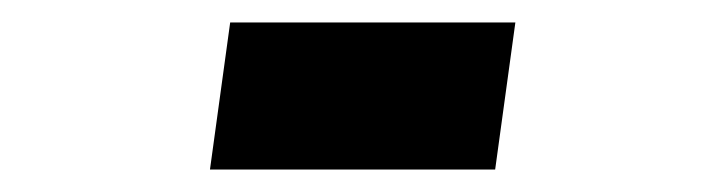

<svg xmlns="http://www.w3.org/2000/svg" viewBox="-20 -359 640 171"><path d="M167 -208 185 -339H439L421 -208Z"/></svg>

Font: Chivo Mono
Style: Bold Italic
Weight: 700
Italic angle: -8.05°
Monospace: yes
Version: Version 1.008